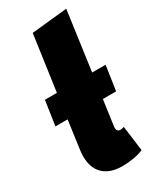

<svg xmlns="http://www.w3.org/2000/svg" viewBox="-199 -829 760 915"><g transform="rotate(-30 181.0 -372.0)"><path d="M250 -167Q249 -163 249 -157Q249 -135 269 -135Q275 -135 289 -139L307 -1Q285 9 253.5 14.5Q222 20 191 20Q124 20 87.5 -14.5Q51 -49 51 -114Q51 -133 54 -152L75 -304H8L28 -439H94L137 -744L333 -764L288 -439H362L342 -304H269Z"/></g></svg>

Font: Fira Sans Black
Style: Italic
Weight: 900
Italic angle: -8°
Designer: Carrois Corporate & Edenspiekermann AG
Foundry: Carrois Corporate GbR & Edenspiekermann AG
Version: Version 4.203